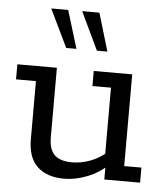

<svg xmlns="http://www.w3.org/2000/svg" viewBox="-48 -657 621 711"><g transform="rotate(5 262.5 -302.0)"><path d="M216 10Q153 10 117 -23Q81 -56 81 -125V-341H7V-397H154V-139Q154 -94 174.5 -73.5Q195 -53 241 -53Q273 -53 307.5 -65.5Q342 -78 380 -111L360 -82V-341H291V-397H434V-56H498V0H365V-58L384 -61Q347 -25 302.5 -7.5Q258 10 216 10ZM296 -473 229 -614H293L335 -473ZM182 -473 114 -614H177L220 -473Z"/></g></svg>

Font: Rokkitt SemiBold
Style: Regular
Weight: 400
Version: Version 3.103